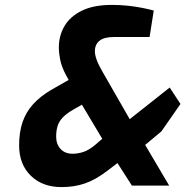

<svg xmlns="http://www.w3.org/2000/svg" viewBox="-20 -757 756 783"><path d="M231 6Q153 6 105.5 -40.5Q58 -87 58 -164Q58 -218 72 -259Q86 -300 115 -332Q144 -364 188 -390L260 -431L249 -451Q231 -485 225.5 -513Q220 -541 220 -564Q220 -612 243.5 -651.5Q267 -691 315 -714Q363 -737 436 -737Q471 -737 503 -733.5Q535 -730 562 -724.5Q589 -719 607 -714L590 -606H444Q405 -606 386 -591Q367 -576 367 -548Q367 -532 375 -511Q383 -490 400 -461L509 -271L672 -400L716 -333L638 -221L572 -166L670 0H518L459 -92L417 -60Q370 -24 326.5 -9Q283 6 231 6ZM276 -130Q298 -130 320.5 -137.5Q343 -145 368 -166L397 -191L314 -330L279 -310Q251 -294 235.5 -277.5Q220 -261 214.5 -242Q209 -223 209 -200Q209 -169 227 -149.5Q245 -130 276 -130Z"/></svg>

Font: Exo Thin
Style: Bold Italic
Weight: 700
Italic angle: -9°
Version: Version 2.000